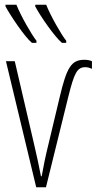

<svg xmlns="http://www.w3.org/2000/svg" viewBox="-20 -786 406 806"><path d="M174 -766H128V-759C150 -717 210 -631 240 -606H258V-615C238 -639 191 -722 174 -766ZM49 -766H3V-759C26 -717 84 -631 114 -606H133V-615C113 -640 68 -718 49 -766ZM334 -535C279 -535 260 -502 231 -380L184 -183C171 -131 162 -86 155 -46H152C143 -93 134 -134 123 -181L42 -529H5L132 0H173L267 -381C292 -481 304 -503 337 -504C347 -504 355 -502 366 -497V-529C357 -533 348 -535 334 -535Z"/></svg>

Font: Noto Sans ExtraCondensed ExtraLight
Style: Regular
Weight: 200
Width: 2
Designer: Monotype Design Team
Foundry: Monotype Imaging Inc.
Version: Version 2.013